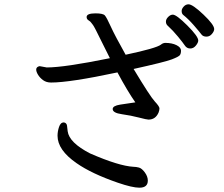

<svg xmlns="http://www.w3.org/2000/svg" viewBox="-20 -822 1040 891"><path d="M627 49Q666 49 666 16Q666 -3 652 -22Q638 -41 624.5 -44.5Q611 -48 599 -48Q531 -52 398 -110Q301 -160 294 -213Q293 -226 291 -239Q289 -252 276 -254Q261 -254 254 -233Q247 -212 247 -192Q247 -126 335 -65Q405 -16 527 26Q594 49 627 49ZM863 -597Q878 -597 889 -610.5Q900 -624 900 -634Q900 -653 849.5 -703.5Q799 -754 782 -754Q771 -754 760.5 -743.5Q750 -733 750 -722Q750 -709 759 -702Q783 -680 806 -652Q829 -624 838 -610.5Q847 -597 863 -597ZM669 -267Q702 -267 716 -300Q720 -311 720 -319Q720 -328 698.5 -351Q677 -374 600 -502Q745 -534 777.5 -546.5Q810 -559 815 -566.5Q820 -574 820 -587Q820 -602 799 -612.5Q778 -623 746 -623Q735 -622 727 -615Q705 -598 563 -568Q513 -657 494 -699Q475 -741 466.5 -750.5Q458 -760 423 -760Q382 -760 382 -743Q382 -733 391 -727.5Q400 -722 403 -717Q406 -712 411.5 -706Q417 -700 458 -616L490 -552Q279 -509 197 -509L164 -515Q148 -512 148 -499Q148 -489 156.5 -475Q165 -461 180 -450Q195 -439 217 -439Q304 -439 525 -486Q571 -400 608 -347Q572 -342 537.5 -336.5Q503 -331 503 -316Q503 -298 545.5 -292Q588 -286 624.5 -276.5Q661 -267 669 -267ZM938 -652Q953 -652 963.5 -664.5Q974 -677 974 -687Q974 -707 924 -754.5Q874 -802 855 -802Q842 -802 832.5 -791.5Q823 -781 823 -771Q823 -759 830 -753Q854 -734 880.5 -703.5Q907 -673 914.5 -662.5Q922 -652 938 -652Z"/></svg>

Font: LXGW WenKai TC
Style: Bold
Weight: 700
Designer: LXGW / Fontworks Inc.
Foundry: LXGW / Fontworks Inc.
Version: Version 1.330;April 28, 2024